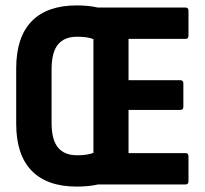

<svg xmlns="http://www.w3.org/2000/svg" viewBox="-20 -683 759 711"><path d="M265 8Q154 8 97 -51Q40 -110 40 -224V-430Q40 -545 97 -604Q154 -663 265 -663Q285 -663 305.5 -661Q326 -659 342 -655H667Q678 -655 678 -643V-551Q678 -539 667 -539H456V-386H648Q659 -386 659 -374V-288Q659 -276 648 -276H456V-116H667Q678 -116 678 -104V-12Q678 0 667 0H343Q327 4 306 6Q285 8 265 8ZM266 -108Q303 -108 326 -117V-538Q314 -543 298.5 -545Q283 -547 266 -547Q218 -547 194.5 -518Q171 -489 171 -426V-228Q171 -166 194.5 -137Q218 -108 266 -108Z"/></svg>

Font: Sofia Sans Condensed ExtraBold
Style: Regular
Weight: 800
Designer: Botio Nikoltchev, Ani Petrova
Foundry: lettersoup
Version: Version 4.101